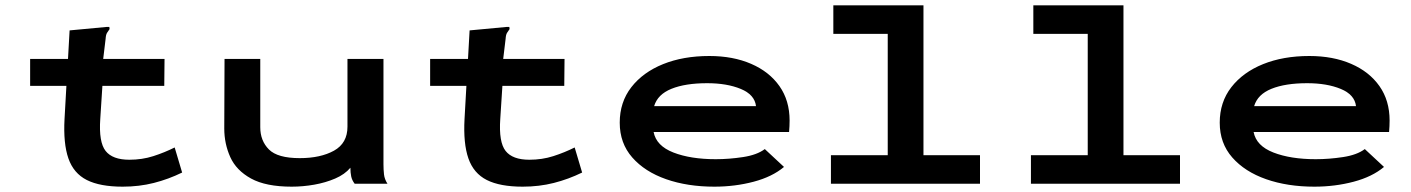

<svg xmlns="http://www.w3.org/2000/svg" viewBox="-20 -689 5290 720"><path d="M440 11Q355 11 305.5 -14Q256 -39 236.5 -95Q217 -151 222 -243L229 -367H93V-468H235L241 -575L380 -588H390L391 -580Q386 -573 381.5 -566Q377 -559 376 -543L367 -468H597L596 -367H364L356 -243Q350 -156 376 -123Q402 -90 465 -90Q513 -90 555 -103.5Q597 -117 635 -136L663 -42Q612 -17 557 -3Q502 11 440 11Z M1074 11Q977 11 921.5 -19.5Q866 -50 843.5 -100Q821 -150 821 -207L822 -468H956V-212Q956 -161 988.5 -128.5Q1021 -96 1104 -96Q1182 -96 1232.5 -124Q1283 -152 1283 -214V-468H1418V-73Q1418 -53 1420 -35Q1422 -17 1433 0H1310Q1300 -13 1297 -27.5Q1294 -42 1294 -60Q1273 -35 1237 -19.5Q1201 -4 1158.5 3.5Q1116 11 1074 11Z M1940 11Q1855 11 1805.5 -14Q1756 -39 1736.5 -95Q1717 -151 1722 -243L1729 -367H1593V-468H1735L1741 -575L1880 -588H1890L1891 -580Q1886 -573 1881.5 -566Q1877 -559 1876 -543L1867 -468H2097L2096 -367H1864L1856 -243Q1850 -156 1876 -123Q1902 -90 1965 -90Q2013 -90 2055 -103.5Q2097 -117 2135 -136L2163 -42Q2112 -17 2057 -3Q2002 11 1940 11Z M2659 11Q2558 11 2478 -17Q2398 -45 2351 -98.5Q2304 -152 2304 -229Q2304 -306 2347.5 -362Q2391 -418 2466.5 -448.5Q2542 -479 2640 -479Q2729 -479 2797 -449.5Q2865 -420 2903 -366Q2941 -312 2941 -237Q2941 -216 2939 -194H2431Q2441 -142 2505.5 -117Q2570 -92 2664 -92Q2714 -92 2766.5 -100Q2819 -108 2848 -130L2920 -63Q2876 -26 2806 -7.5Q2736 11 2659 11ZM2433 -291H2815Q2810 -334 2758 -355.5Q2706 -377 2632 -377Q2550 -377 2498 -356Q2446 -335 2433 -291Z M3096 0V-107H3309V-562H3105V-669H3443V-107H3655V0Z M3846 0V-107H4059V-562H3855V-669H4193V-107H4405V0Z M4909 11Q4808 11 4728 -17Q4648 -45 4601 -98.5Q4554 -152 4554 -229Q4554 -306 4597.5 -362Q4641 -418 4716.5 -448.5Q4792 -479 4890 -479Q4979 -479 5047 -449.5Q5115 -420 5153 -366Q5191 -312 5191 -237Q5191 -216 5189 -194H4681Q4691 -142 4755.5 -117Q4820 -92 4914 -92Q4964 -92 5016.5 -100Q5069 -108 5098 -130L5170 -63Q5126 -26 5056 -7.5Q4986 11 4909 11ZM4683 -291H5065Q5060 -334 5008 -355.5Q4956 -377 4882 -377Q4800 -377 4748 -356Q4696 -335 4683 -291Z"/></svg>

Font: Inconsolata ExtraExpanded ExtraBold
Style: Regular
Weight: 800
Width: 8
Monospace: yes
Designer: Raph Levien, Cyreal, Brenton Simpson
Foundry: Raph Levien, Cyreal, Google
Version: Version 3.001; ttfautohint (v1.8.2.53-6de2)